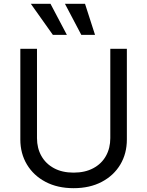

<svg xmlns="http://www.w3.org/2000/svg" viewBox="-20 -986 781 1019"><path d="M565.4 -727.1H653.3V-245.6Q653.3 -170.9 618.4 -112.5Q583.5 -54.2 520 -20.8Q456.5 12.7 370.6 12.7Q285.2 12.7 221.7 -20.8Q158.2 -54.2 123 -112.8Q87.9 -171.4 87.9 -245.6V-727.1H176.3V-252.9Q176.3 -199.7 199.7 -158.2Q223.1 -116.7 266.6 -93.3Q310.1 -69.8 370.6 -69.8Q431.2 -69.8 475.1 -93.3Q519 -116.7 542.2 -158.2Q565.4 -199.7 565.4 -252.9ZM260.7 -800.8 143.6 -965.8H248L335 -800.8ZM411.6 -800.8 324.7 -965.8H431.2L484.4 -800.8Z"/></svg>

Font: Sahel VF Regular
Style: Regular
Weight: 400
Foundry: Saber Rastikerdar (saber.rastikerdar@gmail.com)
Version: Version 3.4.0